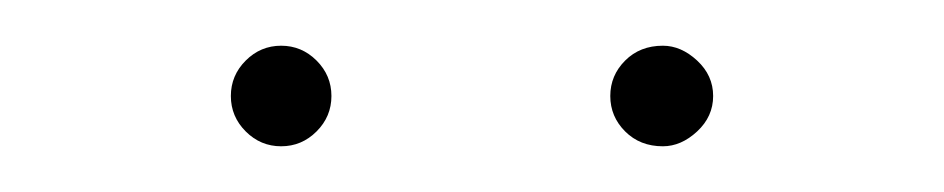

<svg xmlns="http://www.w3.org/2000/svg" viewBox="-20 -544 413 84"><path d="M81 -502Q81 -511 87.5 -517.5Q94 -524 103 -524Q112 -524 118.5 -517.5Q125 -511 125 -502Q125 -493 118.5 -486.5Q112 -480 103 -480Q94 -480 87.5 -486.5Q81 -493 81 -502ZM247 -502Q247 -511 253.5 -517.5Q260 -524 270 -524Q278 -524 285 -517.5Q292 -511 292 -502Q292 -493 285 -486.5Q278 -480 270 -480Q260 -480 253.5 -486.5Q247 -493 247 -502Z"/></svg>

Font: Synthetic Thin
Style: Regular
Weight: 100
Designer: Santiago Orozco
Foundry: Typemade
Version: Version 2.000; ttfautohint (v1.8.4.7-5d5b)